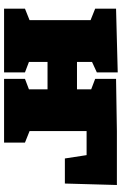

<svg xmlns="http://www.w3.org/2000/svg" viewBox="148 -732 584 919"><g transform="rotate(90 439.5 -272.0)"><path d="M357 -536 607 -540H865L858 -291H738L722 -395H607V-122L662 -100V0H357V-100L407 -119V-208H276V-119L326 -100V0H21V-100L76 -122V-414L21 -436V-536L326 -544V-444L276 -421V-349H407V-417L357 -436Z"/></g></svg>

Font: Bitter Pro Black
Style: Regular
Weight: 900
Designer: Sol Matas, and Bitter project Authors
Foundry: Sol Matas
Version: Version 1.010